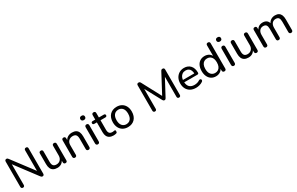

<svg xmlns="http://www.w3.org/2000/svg" viewBox="257 -2424 6418 4145"><g transform="rotate(-30 3465.5 -351.5)"><path d="M128 7Q108 7 96.5 -5Q85 -17 85 -38V-665Q85 -688 96 -700Q107 -712 125 -712Q142 -712 151 -706Q160 -700 171 -685L595 -123H570V-667Q570 -689 581.5 -700.5Q593 -712 614 -712Q635 -712 646 -700.5Q657 -689 657 -667V-38Q657 -17 646.5 -5Q636 7 619 7Q603 7 592.5 0.5Q582 -6 571 -21L148 -583H171V-38Q171 -17 160 -5Q149 7 128 7Z M988 9Q929 9 889.5 -13Q850 -35 831 -78Q812 -121 812 -186V-448Q812 -471 823.5 -482.5Q835 -494 857 -494Q879 -494 891 -482.5Q903 -471 903 -448V-186Q903 -124 928 -94.5Q953 -65 1007 -65Q1067 -65 1104.5 -105Q1142 -145 1142 -211V-448Q1142 -471 1153.5 -482.5Q1165 -494 1187 -494Q1209 -494 1221 -482.5Q1233 -471 1233 -448V-40Q1233 7 1189 7Q1167 7 1155.5 -5Q1144 -17 1144 -40V-127L1157 -110Q1137 -52 1092.5 -21.5Q1048 9 988 9Z M1424 7Q1403 7 1391 -5Q1379 -17 1379 -40V-448Q1379 -471 1391 -482.5Q1403 -494 1424 -494Q1445 -494 1456.5 -482.5Q1468 -471 1468 -448V-366L1457 -381Q1478 -438 1525.5 -467Q1573 -496 1634 -496Q1693 -496 1731 -475Q1769 -454 1788 -411Q1807 -368 1807 -302V-40Q1807 -17 1795.5 -5Q1784 7 1762 7Q1740 7 1728 -5Q1716 -17 1716 -40V-297Q1716 -362 1691 -392Q1666 -422 1611 -422Q1547 -422 1508.5 -382.5Q1470 -343 1470 -276V-40Q1470 7 1424 7Z M1996 5Q1975 5 1963 -8Q1951 -21 1951 -44V-443Q1951 -467 1963 -479.5Q1975 -492 1996 -492Q2018 -492 2030 -479.5Q2042 -467 2042 -443V-44Q2042 -21 2030.5 -8Q2019 5 1996 5ZM1996 -600Q1969 -600 1953.5 -614.5Q1938 -629 1938 -653Q1938 -679 1953.5 -692.5Q1969 -706 1996 -706Q2025 -706 2039.5 -692.5Q2054 -679 2054 -653Q2054 -629 2039.5 -614.5Q2025 -600 1996 -600Z M2390 9Q2331 9 2291.5 -12Q2252 -33 2232.5 -73Q2213 -113 2213 -171V-417H2149Q2131 -417 2121 -426.5Q2111 -436 2111 -452Q2111 -469 2121 -478Q2131 -487 2149 -487H2213V-596Q2213 -619 2225 -630.5Q2237 -642 2259 -642Q2281 -642 2292.5 -630.5Q2304 -619 2304 -596V-487H2425Q2444 -487 2454 -478Q2464 -469 2464 -452Q2464 -436 2454 -426.5Q2444 -417 2425 -417H2304V-179Q2304 -124 2327 -96Q2350 -68 2403 -68Q2422 -68 2435 -71.5Q2448 -75 2458 -75Q2467 -76 2473.5 -69Q2480 -62 2480 -43Q2480 -29 2475.5 -17.5Q2471 -6 2458 -2Q2446 2 2426 5.5Q2406 9 2390 9Z M2748 9Q2676 9 2623 -22Q2570 -53 2541 -110Q2512 -167 2512 -244Q2512 -302 2528.5 -348.5Q2545 -395 2576 -428Q2607 -461 2650.5 -478.5Q2694 -496 2748 -496Q2820 -496 2873 -465Q2926 -434 2955 -377.5Q2984 -321 2984 -244Q2984 -186 2967.5 -139Q2951 -92 2920 -59Q2889 -26 2845.5 -8.5Q2802 9 2748 9ZM2748 -63Q2792 -63 2824.5 -84Q2857 -105 2874.5 -145Q2892 -185 2892 -244Q2892 -332 2853 -378Q2814 -424 2748 -424Q2705 -424 2672.5 -403.5Q2640 -383 2622 -343Q2604 -303 2604 -244Q2604 -156 2643.5 -109.5Q2683 -63 2748 -63Z M3418 7Q3398 7 3387 -5Q3376 -17 3376 -37V-668Q3376 -689 3387.5 -700.5Q3399 -712 3419 -712Q3437 -712 3447.5 -705Q3458 -698 3467 -681L3735 -178H3704L3972 -681Q3981 -698 3991 -705Q4001 -712 4019 -712Q4039 -712 4050 -700.5Q4061 -689 4061 -668V-37Q4061 -17 4050.5 -5Q4040 7 4019 7Q3998 7 3987.5 -5Q3977 -17 3977 -37V-576H3999L3759 -127Q3751 -114 3742.5 -107.5Q3734 -101 3719 -101Q3705 -101 3695.5 -108Q3686 -115 3679 -127L3436 -577H3460V-37Q3460 -17 3449.5 -5Q3439 7 3418 7Z M4445 9Q4366 9 4309.5 -21.5Q4253 -52 4222 -108.5Q4191 -165 4191 -242Q4191 -318 4221.5 -375Q4252 -432 4305.5 -464Q4359 -496 4428 -496Q4477 -496 4516.5 -479.5Q4556 -463 4584 -432Q4612 -401 4626.5 -356.5Q4641 -312 4641 -256Q4641 -240 4631.5 -231.5Q4622 -223 4604 -223H4262V-281H4581L4564 -267Q4564 -319 4548.5 -355.5Q4533 -392 4503.5 -411Q4474 -430 4430 -430Q4382 -430 4348 -407.5Q4314 -385 4296 -344.5Q4278 -304 4278 -251V-245Q4278 -155 4321 -109Q4364 -63 4445 -63Q4477 -63 4510.5 -71Q4544 -79 4575 -100Q4590 -109 4602.5 -108.5Q4615 -108 4623 -100.5Q4631 -93 4633 -82.5Q4635 -72 4630 -60Q4625 -48 4611 -39Q4578 -16 4532.5 -3.5Q4487 9 4445 9Z M4940 9Q4876 9 4827.5 -21.5Q4779 -52 4752 -109.5Q4725 -167 4725 -244Q4725 -322 4751.5 -378.5Q4778 -435 4826.5 -465.5Q4875 -496 4940 -496Q5005 -496 5052 -463.5Q5099 -431 5115 -377H5104V-666Q5104 -689 5115.5 -700.5Q5127 -712 5149 -712Q5171 -712 5183 -700.5Q5195 -689 5195 -666V-40Q5195 -17 5183 -5Q5171 7 5149 7Q5128 7 5116 -5Q5104 -17 5104 -40V-131L5115 -113Q5100 -57 5052.5 -24Q5005 9 4940 9ZM4961 -63Q5005 -63 5037.5 -84Q5070 -105 5087.5 -145Q5105 -185 5105 -244Q5105 -332 5066 -378Q5027 -424 4961 -424Q4918 -424 4885.5 -403.5Q4853 -383 4835 -343Q4817 -303 4817 -244Q4817 -156 4856.5 -109.5Q4896 -63 4961 -63Z M5386 5Q5365 5 5353 -8Q5341 -21 5341 -44V-443Q5341 -467 5353 -479.5Q5365 -492 5386 -492Q5408 -492 5420 -479.5Q5432 -467 5432 -443V-44Q5432 -21 5420.5 -8Q5409 5 5386 5ZM5386 -600Q5359 -600 5343.5 -614.5Q5328 -629 5328 -653Q5328 -679 5343.5 -692.5Q5359 -706 5386 -706Q5415 -706 5429.5 -692.5Q5444 -679 5444 -653Q5444 -629 5429.5 -614.5Q5415 -600 5386 -600Z M5752 9Q5693 9 5653.5 -13Q5614 -35 5595 -78Q5576 -121 5576 -186V-448Q5576 -471 5587.5 -482.5Q5599 -494 5621 -494Q5643 -494 5655 -482.5Q5667 -471 5667 -448V-186Q5667 -124 5692 -94.5Q5717 -65 5771 -65Q5831 -65 5868.5 -105Q5906 -145 5906 -211V-448Q5906 -471 5917.5 -482.5Q5929 -494 5951 -494Q5973 -494 5985 -482.5Q5997 -471 5997 -448V-40Q5997 7 5953 7Q5931 7 5919.5 -5Q5908 -17 5908 -40V-127L5921 -110Q5901 -52 5856.5 -21.5Q5812 9 5752 9Z M6190 7Q6169 7 6157 -5Q6145 -17 6145 -40V-448Q6145 -471 6157 -482.5Q6169 -494 6190 -494Q6211 -494 6222.5 -482.5Q6234 -471 6234 -448V-363L6223 -381Q6242 -436 6284.5 -466Q6327 -496 6386 -496Q6448 -496 6486 -466.5Q6524 -437 6537 -377H6523Q6541 -432 6587.5 -464Q6634 -496 6696 -496Q6751 -496 6786.5 -474.5Q6822 -453 6840 -410.5Q6858 -368 6858 -302V-40Q6858 -17 6846 -5Q6834 7 6813 7Q6791 7 6779 -5Q6767 -17 6767 -40V-298Q6767 -362 6745 -392Q6723 -422 6671 -422Q6614 -422 6580.5 -382.5Q6547 -343 6547 -274V-40Q6547 -17 6535.5 -5Q6524 7 6502 7Q6480 7 6468 -5Q6456 -17 6456 -40V-298Q6456 -362 6434 -392Q6412 -422 6360 -422Q6303 -422 6269.5 -382.5Q6236 -343 6236 -274V-40Q6236 7 6190 7Z"/></g></svg>

Font: Nunito Medium
Style: Regular
Weight: 500
Designer: Vernon Adams
Foundry: Vernon Adams
Version: Version 3.601